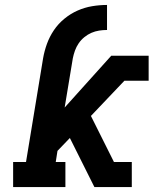

<svg xmlns="http://www.w3.org/2000/svg" viewBox="-20 -755 640 775"><path d="M33 0V-101H85L154 -520Q159 -549 169.5 -578Q180 -607 197.5 -633Q215 -659 240 -679.5Q265 -700 293.5 -712.5Q322 -725 352 -730Q382 -735 412 -735V-634Q396 -634 380 -631.5Q364 -629 349 -622.5Q334 -616 320.5 -605Q307 -594 297.5 -580Q288 -566 282.5 -550.5Q277 -535 274 -520L241 -321L429 -530H580V-429H482L347 -287L440 -101H512V0H361L262 -198L212 -146L205 -101H244V0Z"/></svg>

Font: Iosevka Slab Extended Oblique
Style: Bold
Weight: 700
Width: 7
Italic angle: -9°
Monospace: yes
Designer: Belleve Invis
Foundry: Belleve Invis
Version: Version 11.1.1; ttfautohint (v1.8.3)